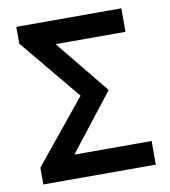

<svg xmlns="http://www.w3.org/2000/svg" viewBox="-76 -719 696 785"><g transform="rotate(-10 272.0 -327.0)"><path d="M41 0V-69.8L253.9 -331.1L43.9 -584V-653.8H480V-556.2H189.9L371.1 -334L187 -98.1H507.8V0Z"/></g></svg>

Font: SourceSansPro-Semibold
Style: Regular
Weight: 600
Designer: Paul D. Hunt
Foundry: Adobe Systems Incorporated
Version: Version 2.020;PS 2.0;hotconv 1.0.86;makeotf.lib2.5.63406